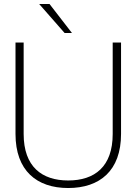

<svg xmlns="http://www.w3.org/2000/svg" viewBox="-20 -934 687 966"><path d="M323 12C482 12 589 -75 589 -260V-720H547V-260C547 -95 456 -26 323 -26C191 -26 99 -95 99 -260V-720H58V-260C58 -75 165 12 323 12ZM177 -914 305 -768H342L229 -914Z"/></svg>

Font: Aspekta 150
Style: Regular
Weight: 150
Designer: Ivo Dolenc
Version: Version 2.000